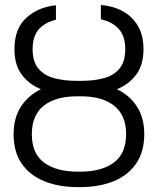

<svg xmlns="http://www.w3.org/2000/svg" viewBox="-20 -759 649 789"><path d="M295.1 -426.8H314.3Q366.8 -426.8 407.5 -438Q448.2 -449.2 471.4 -477.5Q494.7 -505.7 494.7 -557.2Q494.7 -610.1 468.4 -639.7Q442.1 -669.4 394.5 -679.7V-738.6Q443.9 -734.7 483.5 -713.4Q523.1 -692.1 546.3 -653.4Q569.6 -614.7 569.6 -557.2Q569.6 -492.9 540 -452.8Q510.3 -412.6 460.6 -392.4Q513.1 -367.2 543 -320.8Q572.8 -274.5 572.8 -208.1Q572.8 -134.9 539.2 -86.5Q505.7 -38 446.2 -14Q386.7 9.9 309.3 9.9H299.7Q222.3 9.9 162.6 -14Q103 -38 69.4 -86.3Q35.9 -134.6 35.9 -207Q35.9 -273.8 65.7 -320.3Q95.5 -366.8 148.1 -392.4Q98.7 -412.6 69.1 -452.6Q39.4 -492.5 39.4 -557.2Q39.4 -642 88.8 -686.3Q138.1 -730.5 209.9 -737.2V-677.9Q164.1 -666.9 139 -638Q114 -609 114 -557.2Q114 -505.7 137.4 -477.5Q160.9 -449.2 201.9 -438Q242.9 -426.8 295.1 -426.8ZM311.1 -363.3H297.9Q208.5 -363.3 159.6 -324.4Q110.8 -285.5 110.8 -207Q110.8 -128.2 160.9 -90.9Q210.9 -53.6 299.4 -53.6H309.3Q397.7 -53.6 448 -90.9Q498.2 -128.2 498.2 -208.1Q498.2 -285.5 449.2 -324.4Q400.2 -363.3 311.1 -363.3Z"/></svg>

Font: Inter Zeller Light
Style: Regular
Weight: 300
Designer: Rasmus Andersson; Joe Bland
Foundry: zeller
Version: Version 3.015;git-dec3a8cb1